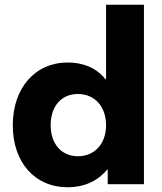

<svg xmlns="http://www.w3.org/2000/svg" viewBox="-20 -778 686 811"><path d="M428 -444H425C383 -496 324 -514 266 -514C128 -514 34 -406 34 -249C34 -92 127 13 266 13C331 13 390 -10 433 -62H435V0H588V-758H428ZM309 -118C239 -118 194 -171 194 -249C194 -329 239 -381 309 -381C380 -381 428 -328 428 -249C428 -171 380 -118 309 -118Z"/></svg>

Font: UULA Sans
Style: Bold
Weight: 700
Designer: Mohamed Gaber, Laura Garcia Mut
Foundry: Kief Type Foundry
Version: Version 3.006;hotconv 1.0.109;makeotfexe 2.5.65596